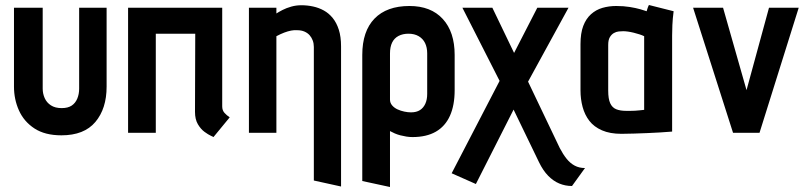

<svg xmlns="http://www.w3.org/2000/svg" viewBox="-20 -532 3245 769"><path d="M407 -185V-501H297V-177Q297 -155 289.5 -137Q282 -119 267 -109Q252 -99 227 -99Q201 -99 184 -110Q167 -121 159 -139Q151 -157 151 -177V-501H36V-185Q36 -134 56 -89.5Q76 -45 118 -17.5Q160 10 226 10Q317 10 362 -43.5Q407 -97 407 -185Z M870 -106V-501H493V0H604V-397H762L761 -84Q761 -54 772.5 -34.5Q784 -15 799 -4Q814 7 825 12Q836 17 835 17L900 -62Q888 -70 879 -80Q870 -90 870 -106Z M1237 -344V191L1346 215V-346Q1346 -385 1337 -413Q1328 -441 1312.5 -460Q1297 -479 1277 -490Q1257 -501 1234 -506Q1211 -511 1187 -511Q1166 -511 1146.5 -505.5Q1127 -500 1111.5 -492Q1096 -484 1087 -478V-501H977V0H1087V-387Q1104 -396 1118.5 -401.5Q1133 -407 1146 -409.5Q1159 -412 1170 -411Q1187 -411 1199.5 -405.5Q1212 -400 1220 -391Q1228 -382 1232.5 -370Q1237 -358 1237 -344Z M1801 -171V-312Q1801 -404 1753.5 -456Q1706 -508 1620 -508Q1529 -508 1480 -457.5Q1431 -407 1431 -312V193L1542 217V-7Q1551 -2 1561.5 2.5Q1572 7 1583.5 10Q1595 13 1607.5 15Q1620 17 1632 17Q1688 17 1725.5 -4.5Q1763 -26 1782 -68Q1801 -110 1801 -171ZM1691 -318V-156Q1691 -133 1683.5 -116.5Q1676 -100 1662 -91Q1648 -82 1626 -82Q1614 -82 1599.5 -85Q1585 -88 1572 -94Q1559 -100 1550.5 -110Q1542 -120 1542 -133V-318Q1542 -344 1550.5 -361.5Q1559 -379 1576 -388Q1593 -397 1616 -397Q1640 -397 1657 -387Q1674 -377 1682.5 -359.5Q1691 -342 1691 -318Z M2222 61 2095 -205 2257 -501H2132L2039 -320L1952 -501H1832L1981 -208L1789 162L1886 205L2037 -93L2139 118Q2155 151 2175.5 172Q2196 193 2220 203Q2244 213 2271 213L2323 141Q2300 141 2282 131.5Q2264 122 2249.5 104Q2235 86 2222 61Z M2678 -487 2579 -512Q2575 -504 2572.5 -495.5Q2570 -487 2570 -487Q2562 -490 2544.5 -495Q2527 -500 2502.5 -504Q2478 -508 2448 -508Q2419 -508 2393 -500.5Q2367 -493 2347 -475Q2327 -457 2316 -428Q2305 -399 2305 -355V-170Q2305 -135 2313.5 -103.5Q2322 -72 2340.5 -48Q2359 -24 2391 -10Q2423 4 2469 4Q2492 4 2519 3Q2546 2 2573.5 1Q2601 0 2623 -1.5Q2645 -3 2658.5 -4Q2672 -5 2672 -5V-390Q2672 -407 2673 -431.5Q2674 -456 2678 -487ZM2416 -169V-352Q2416 -372 2422.5 -383Q2429 -394 2438.5 -399.5Q2448 -405 2458 -406Q2468 -407 2476 -407Q2484 -407 2495 -405.5Q2506 -404 2518 -401Q2530 -398 2541 -394.5Q2552 -391 2560 -387V-92Q2550 -91 2541 -90Q2532 -89 2523 -88.5Q2514 -88 2505 -88Q2496 -88 2488 -88Q2464 -88 2448 -94.5Q2432 -101 2424 -118.5Q2416 -136 2416 -169Z M2756 -501 2916 0H3022L3179 -501H3060L2970 -171L2876 -501Z"/></svg>

Font: Advent Pro
Style: Bold
Weight: 700
Designer: VivaRado, Andreas Kalpakidis
Foundry: VivaRado, Andreas Kalpakidis
Version: Version 3.000